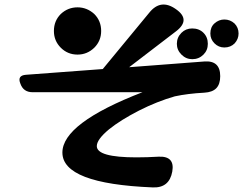

<svg xmlns="http://www.w3.org/2000/svg" viewBox="-20 -778 1060 837"><path d="M646 39Q252 23 252 -113Q252 -241 601 -376H122Q82 -376 69 -413Q54 -449 93 -452L428 -477L631 -723Q681 -785 747 -738Q813 -692 748 -642L543 -485L871 -510Q940 -515 940 -446Q940 -411 923 -393.5Q906 -376 871 -374Q834 -372 802 -368Q770 -364 742 -358Q665 -336 586 -296Q547 -276 514 -255.5Q481 -235 455 -214Q402 -170 402 -141Q402 -92 575 -92Q621 -92 672 -95Q743 -98 731 -30Q718 42 646 39ZM318 -540Q275 -540 245 -570Q215 -600 215 -643Q215 -687 245 -717Q276 -746 318 -746Q359 -746 391 -717Q421 -687 421 -643Q421 -600 391 -570Q360 -540 318 -540ZM818 -520Q791 -520 771 -540Q751 -560 751 -587Q751 -615 771 -635Q790 -654 818 -654Q848 -654 867 -635Q886 -616 886 -587Q886 -559 867 -540Q847 -520 818 -520ZM958 -571Q933 -571 915 -589Q897 -607 897 -632Q897 -660 915 -676Q934 -693 958 -693Q983 -693 1002 -676Q1020 -658 1020 -632Q1020 -608 1003 -589Q985 -571 958 -571Z"/></svg>

Font: MaokenZhuyuanTi
Style: Regular
Weight: 400
Designer: Fontworks Inc & LongZhuTi team: ZERO子、时光羊、荆南、频凡、刘鹏、Little White Dog、帆影Magmeta、奈白不弍、白日月球、ChaoTawei、雨三（排名不分先后）
Version: Version 1.000; 20230222